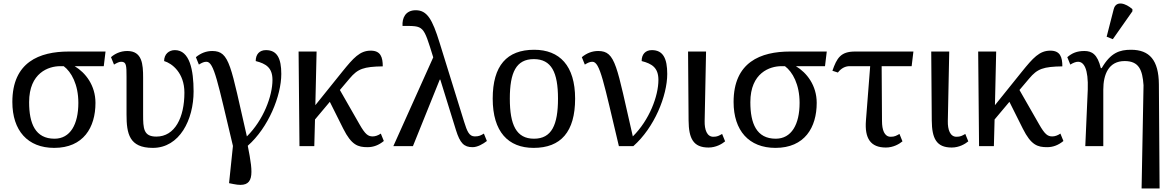

<svg xmlns="http://www.w3.org/2000/svg" viewBox="-20 -828 6659 1088"><path d="M287 10C453 10 521 -106 521 -245C521 -344 465 -416 403 -453H568L578 -536H370C203 -536 50 -476 50 -250C50 -88 137 10 287 10ZM289 -42C180 -42 145 -128 145 -249C145 -416 256 -453 321 -453H341C384 -421 424 -350 424 -245C424 -123 378 -42 289 -42Z M846 10C998 10 1077 -150 1077 -310C1077 -431 1055 -544 971 -544C937 -544 910 -521 910 -482C955 -469 1025 -415 1025 -303C1025 -162 971 -54 866 -54C793 -54 791 -100 791 -179V-388C791 -464 786 -539 701 -539C661 -539 629 -522 609 -504L626 -462C643 -472 655 -478 667 -478C696 -478 697 -457 697 -393V-179C697 -71 712 10 846 10Z M1303 215C1424 240 1417 164 1384 -2C1501 -105 1574 -285 1574 -409C1574 -496 1551 -544 1487 -544C1451 -544 1429 -521 1429 -482C1488 -467 1524 -444 1524 -375C1524 -284 1473 -148 1379 -55C1287 -453 1283 -539 1183 -539C1150 -539 1119 -528 1090 -504L1107 -462C1125 -473 1136 -478 1150 -478C1193 -478 1213 -365 1300 -1L1278 210Z M1677 0H1761L1765 -151L1849 -251L1925 -99C1972 -5 2009 6 2063 6C2097 6 2127 -6 2155 -29L2138 -71C2122 -60 2106 -55 2092 -55C2066 -55 2050 -66 2017 -124L1906 -318L1961 -383C2008 -439 2041 -450 2149 -452C2149 -504 2137 -541 2081 -541C2019 -541 1983 -500 1919 -421L1767 -232L1774 -536H1672Z M2209 0H2320L2472 -377H2475L2564 -90C2587 -17 2609 6 2658 6C2686 6 2717 -12 2739 -29L2722 -71C2705 -61 2695 -55 2671 -55C2638 -55 2627 -84 2610 -138L2471 -586C2430 -719 2400 -770 2336 -770C2277 -770 2258 -725 2261 -681C2383 -681 2378 -687 2435 -503Z M3004 10C3158 10 3239 -81 3239 -269C3239 -456 3151 -546 3007 -546C2852 -546 2772 -456 2772 -269C2772 -81 2860 10 3004 10ZM3006 -42C2906 -42 2869 -120 2869 -269C2869 -418 2905 -493 3005 -493C3105 -493 3142 -418 3142 -269C3142 -120 3106 -42 3006 -42Z M3487 0H3569C3688 -105 3761 -285 3761 -409C3761 -496 3738 -544 3674 -544C3638 -544 3616 -521 3616 -482C3675 -467 3711 -444 3711 -375C3711 -284 3660 -148 3566 -55C3474 -453 3470 -539 3370 -539C3337 -539 3306 -528 3277 -504L3294 -462C3312 -473 3323 -478 3337 -478C3380 -478 3400 -365 3487 0Z M3995 8C4037 8 4071 -12 4089 -27L4072 -69C4054 -59 4045 -53 4022 -53C3986 -53 3972 -93 3973 -142L3981 -536H3879L3882 -145C3883 -44 3908 8 3995 8Z M4374 10C4540 10 4608 -106 4608 -245C4608 -344 4552 -416 4490 -453H4655L4665 -536H4457C4290 -536 4137 -476 4137 -250C4137 -88 4224 10 4374 10ZM4376 -42C4267 -42 4232 -128 4232 -249C4232 -416 4343 -453 4408 -453H4428C4471 -421 4511 -350 4511 -245C4511 -123 4465 -42 4376 -42Z M5000 8C5042 8 5076 -12 5094 -27L5077 -69C5059 -59 5050 -53 5027 -53C4991 -53 4978 -93 4978 -142L4976 -453H5146L5156 -536H4825C4744 -536 4722 -499 4697 -427L4728 -417C4748 -443 4772 -453 4794 -453H4911L4887 -145C4879 -44 4913 8 5000 8Z M5373 8C5415 8 5449 -12 5467 -27L5450 -69C5432 -59 5423 -53 5400 -53C5364 -53 5350 -93 5351 -142L5359 -536H5257L5260 -145C5261 -44 5286 8 5373 8Z M5528 0H5612L5616 -151L5700 -251L5776 -99C5823 -5 5860 6 5914 6C5948 6 5978 -6 6006 -29L5989 -71C5973 -60 5957 -55 5943 -55C5917 -55 5901 -66 5868 -124L5757 -318L5812 -383C5859 -439 5892 -450 6000 -452C6000 -504 5988 -541 5932 -541C5870 -541 5834 -500 5770 -421L5618 -232L5625 -536H5523Z M6286 -606 6397 -764V-776C6359 -810 6304 -827 6291 -776L6251 -620ZM6449 240H6551L6547 -350C6546 -487 6494 -546 6389 -546C6325 -546 6274 -530 6223 -442H6218C6199 -521 6167 -539 6125 -539C6082 -539 6055 -527 6028 -504L6045 -462C6063 -473 6077 -478 6089 -478C6122 -478 6148 -439 6144 -320L6130 0H6232V-320C6232 -406 6262 -482 6353 -482C6434 -482 6454 -432 6460 -345Z"/></svg>

Font: Noto Serif
Style: Regular
Weight: 400
Designer: Monotype Design Team
Foundry: Monotype Imaging Inc.
Version: Version 2.015